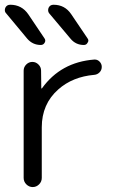

<svg xmlns="http://www.w3.org/2000/svg" viewBox="-23 -799 496 797"><path d="M75.2 -505.9Q75.2 -520.5 85.9 -531.2Q96.7 -542 111.3 -542Q126 -542 136.7 -531.2Q147.5 -520.5 147.5 -505.9L148.4 -432.6Q148.4 -431.6 149.4 -431.6Q150.4 -431.6 151.4 -432.6Q229.5 -541 368.2 -551.8Q380.9 -552.7 390.1 -543.5Q399.4 -534.2 399.4 -521.5Q399.4 -507.8 390.1 -498.5Q380.9 -489.3 368.2 -488.3Q278.3 -480.5 218.8 -427.7Q150.4 -367.2 150.4 -270.5V-60.5Q150.4 -44.9 139.2 -33.7Q127.9 -22.5 112.8 -22.5Q97.7 -22.5 86.4 -33.7Q75.2 -44.9 75.2 -60.5ZM146.5 -612.3Q112.3 -612.3 89.8 -638.7L2.9 -743.2Q-2.9 -749 -2.9 -756.8Q-2.9 -761.7 -1 -766.6Q4.9 -779.3 19.5 -779.3Q67.4 -779.3 94.7 -739.3L161.1 -640.6Q168 -631.8 162.6 -622.1Q157.2 -612.3 146.5 -612.3ZM325.2 -612.3Q291 -612.3 269.5 -638.7L181.6 -743.2Q176.8 -749 176.8 -756.8Q176.8 -761.7 178.7 -766.6Q184.6 -779.3 199.2 -779.3Q246.1 -779.3 272.5 -740.2L339.8 -640.6Q343.8 -635.7 343.8 -630.9Q343.8 -626 340.8 -622.1Q335.9 -612.3 325.2 -612.3Z"/></svg>

Font: Gen Jyuu Gothic Normal
Style: Regular
Weight: 300
Designer: [Source Han Sans]
Ryoko NISHIZUKA  (kana & ideographs); Paul D. Hunt (Latin, Greek & Cyrillic); Wenlong ZHANG  (bopomofo
Version: Version 1.002.20150607